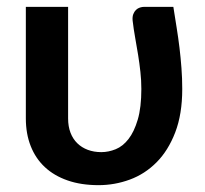

<svg xmlns="http://www.w3.org/2000/svg" viewBox="-20 -533 600 561"><path d="M486.5 -513Q491.5 -481.5 496.2 -451.8Q501 -422 504.5 -393Q508 -364 510.2 -334.2Q512.5 -304.5 512.5 -273Q512.5 -199.5 492 -146.2Q471.5 -93 437.5 -58.8Q403.5 -24.5 359.2 -8.2Q315 8 268 8Q217 8 177.5 -5.8Q138 -19.5 111 -44.8Q84 -70 69.8 -106Q55.5 -142 55.5 -187V-513H179V-187Q179 -163.5 186 -145.2Q193 -127 205.8 -114.5Q218.5 -102 236.5 -95.2Q254.5 -88.5 276 -88.5Q297 -88.5 318 -97Q339 -105.5 355.5 -126.8Q372 -148 382.5 -183.5Q393 -219 393 -273Q393 -298.5 390.2 -323.2Q387.5 -348 383.5 -372.8Q379.5 -397.5 375 -422.5Q370.5 -447.5 367.5 -473Q366.5 -484 369.5 -491.8Q372.5 -499.5 377.5 -504.2Q382.5 -509 389 -511Q395.5 -513 401.5 -513Z"/></svg>

Font: Lato 2
Style: Bold
Weight: 700
Designer: Lukasz Dziedzic with Adam Twardoch and Botio Nikoltchev
Foundry: tyPoland Lukasz Dziedzic
Version: Version 2.015; 2015-08-06; http://www.latofonts.com/